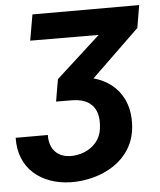

<svg xmlns="http://www.w3.org/2000/svg" viewBox="-63 -573 677 812"><g transform="rotate(-5 275.5 -167.5)"><path d="M105 -528.3H558.1L542 -432.6L281.2 -180.7H177.2L188.5 -246.1L376.5 -417.5L85.9 -418.5ZM187.5 -238.8 263.7 -244.6Q332.5 -245.6 384 -218.5Q435.5 -191.4 462.2 -140.6Q488.8 -89.8 483.9 -20Q479.5 34.2 454.3 74.7Q429.2 115.2 389.6 141.6Q350.1 168 302.2 180.9Q254.4 193.8 204.6 192.9Q157.7 191.9 117.7 177.5Q77.6 163.1 48.3 136.7Q19 110.4 3.4 72Q-12.2 33.7 -11.2 -14.6H125.5Q124.5 13.2 134.3 34.9Q144 56.6 163.8 69.1Q183.6 81.5 212.4 82.5Q244.6 83 273.7 71Q302.7 59.1 322.8 35.4Q342.8 11.7 347.2 -21.5Q352.5 -61.5 343.3 -90.1Q334 -118.7 309.1 -134.8Q284.2 -150.9 243.2 -151.9L172.4 -152.3Z"/></g></svg>

Font: Roboto
Style: Bold Italic
Weight: 700
Italic angle: -12°
Designer: Christian Robertson
Foundry: Google
Version: Version 3.0